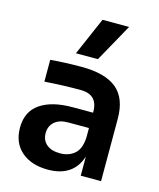

<svg xmlns="http://www.w3.org/2000/svg" viewBox="-122 -903 832 1004"><g transform="rotate(15 294.0 -401.5)"><path d="M408 -104Q390 -46 346 -16Q302 14 233 14Q143 14 89.5 -32.5Q36 -79 36 -161Q36 -248 99 -291.5Q162 -335 274 -335H385V-340Q385 -433 291 -433Q195 -433 97 -426V-544Q178 -551 266 -551Q393 -551 455.5 -500Q518 -449 518 -337V0H408ZM272 -85Q320 -85 351 -112Q382 -139 385 -201V-252H272Q225 -252 199 -229Q173 -206 173 -168Q173 -130 199 -107.5Q225 -85 272 -85ZM307 -817H451L337 -612H218Z"/></g></svg>

Font: Sora-SIA SemiBold
Style: Regular
Weight: 600
Designer: Jonathan Barnbrook, Julián Moncada
Foundry: Barnbrook Fonts
Version: Version 2.000